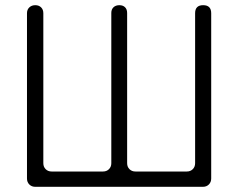

<svg xmlns="http://www.w3.org/2000/svg" viewBox="-20 -720 918 740"><path d="M84 -32V-669Q84 -683 93 -691.5Q102 -700 116 -700Q130 -700 138.5 -691.5Q147 -683 147 -669V-91Q147 -77 156 -68Q165 -59 179 -59H377Q391 -59 400 -68Q409 -77 409 -91V-670Q409 -684 417.5 -692Q426 -700 440 -700Q454 -700 462 -692Q470 -684 470 -670V-91Q470 -77 479 -68Q488 -59 502 -59H700Q714 -59 723 -68Q732 -77 732 -91V-669Q732 -700 763 -700Q794 -700 794 -669V-32Q794 -18 785 -9Q776 0 762 0H116Q102 0 93 -9Q84 -18 84 -32Z"/></svg>

Font: Higure Gothic
Style: Regular
Weight: 400
Designer: Yoshimichi Ohira
Foundry: Positype
Version: Version 1.000